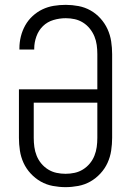

<svg xmlns="http://www.w3.org/2000/svg" viewBox="-20 -763 540 791"><path d="M250 8Q224 8 197.5 3Q171 -2 148 -15Q125 -28 106.5 -48Q88 -68 77 -92Q66 -116 62 -142.5Q58 -169 58 -195V-395H381V-540Q381 -559 378.5 -577.5Q376 -596 369 -613Q362 -630 350 -645Q338 -660 322 -670Q306 -680 288 -684Q270 -688 251 -688Q225 -688 200 -680.5Q175 -673 157 -655.5Q139 -638 130 -613Q121 -588 121 -563V-559H60V-564Q60 -589 66 -613Q72 -637 84 -658.5Q96 -680 114.5 -697Q133 -714 155 -724.5Q177 -735 201.5 -739Q226 -743 251 -743Q277 -743 303.5 -738Q330 -733 353 -720Q376 -707 394 -687Q412 -667 423 -643Q434 -619 438 -592.5Q442 -566 442 -540V-195Q442 -169 438 -142.5Q434 -116 423 -92Q412 -68 393.5 -48Q375 -28 352 -15Q329 -2 302.5 3Q276 8 250 8ZM250 -47Q269 -47 287.5 -51Q306 -55 322 -65Q338 -75 350 -89.5Q362 -104 369 -121.5Q376 -139 378.5 -157.5Q381 -176 381 -195V-340H119V-195Q119 -176 121.5 -157.5Q124 -139 131 -121.5Q138 -104 150 -89.5Q162 -75 178 -65Q194 -55 212.5 -51Q231 -47 250 -47Z"/></svg>

Font: Iosevka Fixed Light
Style: Regular
Weight: 300
Monospace: yes
Designer: Belleve Invis
Foundry: Belleve Invis
Version: Version 32.3.0